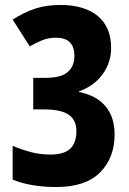

<svg xmlns="http://www.w3.org/2000/svg" viewBox="-20 -744 522 774"><path d="M206 10Q157 10 112 2.5Q67 -5 31 -20V-156Q72 -139 108 -130Q144 -121 183 -121Q238 -121 263 -144.5Q288 -168 288 -216Q288 -260 257 -281.5Q226 -303 156 -303H114V-430H161Q226 -430 253 -453.5Q280 -477 280 -519Q280 -554 262 -573Q244 -592 204 -592Q175 -592 148.5 -581Q122 -570 100 -557L31 -665Q76 -694 121 -709Q166 -724 224 -724Q320 -724 374 -679.5Q428 -635 428 -551Q428 -492 393.5 -444.5Q359 -397 299 -376V-373Q369 -359 405.5 -315.5Q442 -272 442 -202Q442 -108 383.5 -49Q325 10 206 10Z"/></svg>

Font: Noto Sans Malayalam ExtraCondensed ExtraBold
Style: Regular
Weight: 800
Width: 2
Designer: Jelle Bosma - Monotype Design Team
Foundry: Monotype Imaging Inc.
Version: Version 2.104; ttfautohint (v1.8.4.7-5d5b)